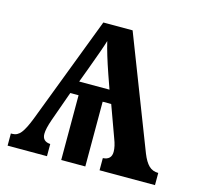

<svg xmlns="http://www.w3.org/2000/svg" viewBox="-84 -626 746 716"><g transform="rotate(15 289.0 -268.0)"><path d="M4 -47H10Q29 -47 42.5 -64Q56 -81 72 -122L230 -536H343L510 -105Q522 -75 536.5 -61Q551 -47 573 -47V0H359V-47Q392 -49 392 -80Q392 -101 381 -129L337 -250H304V0H211V-250H179L138 -135Q125 -98 125 -78Q125 -49 156 -47V0H4ZM317 -300 298 -354Q273 -426 262 -473Q254 -445 222 -359L200 -300Z"/></g></svg>

Font: Noto Serif NarrowSemiBold
Style: Regular
Weight: 600
Width: 4
Designer: Monotype Design Team
Foundry: Monotype Imaging Inc.
Version: Version 1.001